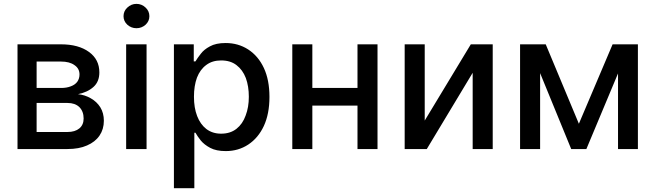

<svg xmlns="http://www.w3.org/2000/svg" viewBox="-20 -777 3416 1001"><path d="M71.3 0Q71.3 -136.7 71.3 -545.9Q127.9 -545.9 297.9 -545.9Q389.6 -545.9 444.3 -505.9Q498 -466.8 498 -399.4Q498 -351.6 467.8 -324.2Q436.5 -295.9 386.7 -286.1Q422.9 -282.2 453.1 -264.6Q484.4 -247.1 502.9 -217.8Q521.5 -187.5 521.5 -147.5Q521.5 -103.5 499 -70.3Q476.6 -37.1 433.6 -18.6Q391.6 0 332 0Q245.1 0 71.3 0ZM170.9 -88.9Q210.9 -88.9 332 -88.9Q371.1 -88.9 393.6 -107.4Q416 -126 416 -159.2Q416 -196.3 393.6 -218.8Q371.1 -240.2 332 -240.2Q278.3 -240.2 170.9 -240.2Q170.9 -202.1 170.9 -88.9ZM170.9 -318.4Q203.1 -318.4 298.8 -318.4Q328.1 -318.4 349.6 -327.1Q371.1 -335 382.8 -350.6Q394.5 -367.2 394.5 -388.7Q394.5 -419.9 368.2 -437.5Q342.8 -456.1 297.9 -456.1Q255.9 -456.1 170.9 -456.1Q170.9 -420.9 170.9 -318.4Z M637.7 0Q637.7 -136.7 637.7 -545.9Q664.1 -545.9 744.1 -545.9Q744.1 -409.2 744.1 0Q717.8 0 637.7 0ZM691.4 -629.9Q664.1 -629.9 643.6 -648.4Q624 -667 624 -692.4Q624 -718.8 643.6 -737.3Q664.1 -756.8 691.4 -756.8Q718.8 -756.8 739.3 -737.3Q758.8 -718.8 758.8 -692.4Q758.8 -667 739.3 -648.4Q718.8 -629.9 691.4 -629.9Z M886.7 204.1Q886.7 16.6 886.7 -545.9Q913.1 -545.9 990.2 -545.9Q990.2 -523.4 990.2 -457Q993.2 -457 999 -457Q1008.8 -473.6 1026.4 -496.1Q1043 -518.6 1074.2 -535.2Q1105.5 -552.7 1156.2 -552.7Q1221.7 -552.7 1273.4 -519.5Q1326.2 -485.4 1355.5 -422.9Q1384.8 -360.4 1384.8 -271.5Q1384.8 -183.6 1355.5 -120.1Q1326.2 -57.6 1274.4 -23.4Q1222.7 10.7 1157.2 10.7Q1107.4 10.7 1076.2 -5.9Q1044.9 -22.5 1026.4 -44.9Q1008.8 -67.4 999 -85Q997.1 -85 993.2 -85Q993.2 -12.7 993.2 204.1Q966.8 204.1 886.7 204.1ZM991.2 -272.5Q991.2 -214.8 1007.8 -171.9Q1024.4 -128.9 1055.7 -104.5Q1087.9 -80.1 1132.8 -80.1Q1180.7 -80.1 1212.9 -105.5Q1245.1 -130.9 1260.7 -174.8Q1277.3 -217.8 1277.3 -272.5Q1277.3 -327.1 1261.7 -370.1Q1245.1 -413.1 1212.9 -437.5Q1181.6 -461.9 1132.8 -461.9Q1086.9 -461.9 1055.7 -438.5Q1023.4 -415 1006.8 -372.1Q991.2 -329.1 991.2 -272.5Z M1874 -318.4Q1874 -295.9 1874 -226.6Q1799.8 -226.6 1578.1 -226.6Q1578.1 -250 1578.1 -318.4Q1652.3 -318.4 1874 -318.4ZM1608.4 -545.9Q1608.4 -409.2 1608.4 0Q1582 0 1503.9 0Q1503.9 -136.7 1503.9 -545.9Q1530.3 -545.9 1608.4 -545.9ZM1948.2 -545.9Q1948.2 -409.2 1948.2 0Q1921.9 0 1843.8 0Q1843.8 -136.7 1843.8 -545.9Q1870.1 -545.9 1948.2 -545.9Z M2194.3 -148.4Q2253.9 -248 2434.6 -545.9Q2462.9 -545.9 2548.8 -545.9Q2548.8 -409.2 2548.8 0Q2522.5 0 2444.3 0Q2444.3 -99.6 2444.3 -397.5Q2384.8 -297.9 2205.1 0Q2176.8 0 2089.8 0Q2089.8 -136.7 2089.8 -545.9Q2116.2 -545.9 2194.3 -545.9Q2194.3 -446.3 2194.3 -148.4Z M2998 -131.8Q3042 -235.4 3173.8 -545.9Q3196.3 -545.9 3265.6 -545.9Q3208 -409.2 3037.1 0Q3017.6 0 2958 0Q2902.3 -136.7 2734.4 -545.9Q2756.8 -545.9 2825.2 -545.9Q2868.2 -442.4 2998 -131.8ZM2795.9 -545.9Q2795.9 -409.2 2795.9 0Q2769.5 0 2691.4 0Q2691.4 -136.7 2691.4 -545.9Q2717.8 -545.9 2795.9 -545.9ZM3202.1 0Q3202.1 -136.7 3202.1 -545.9Q3228.5 -545.9 3305.7 -545.9Q3305.7 -409.2 3305.7 0Q3280.3 0 3202.1 0Z"/></svg>

Font: DeepSea
Style: Medium
Weight: 500
Designer: Stem
Version: Version 3.019;git-0a5106e0b